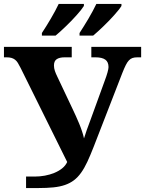

<svg xmlns="http://www.w3.org/2000/svg" viewBox="-20 -951 734 971"><path d="M693.8 -661.1H674.8Q660.2 -661.1 650.1 -657.7Q640.1 -654.3 631.8 -645.5Q623.5 -636.7 616 -621.6Q608.4 -606.4 599.1 -583L453.1 -207Q436.5 -164.6 421.6 -132.6Q406.7 -100.6 390.1 -77.4Q373.5 -54.2 353.8 -39.3Q334 -24.4 308.6 -15.6Q283.2 -6.8 250.2 -3.4Q217.3 0 173.8 0H111.8V-58.1H155.8Q181.2 -58.1 206.8 -62.7Q232.4 -67.4 254.9 -76.7Q277.3 -85.9 294.4 -99.6Q311.5 -113.3 319.8 -131.8L84 -607.9Q76.7 -622.6 70.3 -632.8Q64 -643.1 55.9 -649.2Q47.9 -655.3 37.8 -658.2Q27.8 -661.1 13.2 -661.1H0V-713.9H342.8V-661.1H307.1Q281.2 -661.1 267.1 -651.9Q252.9 -642.6 252.9 -620.1Q252.9 -606 257.6 -592.3Q262.2 -578.6 270 -563L346.2 -401.9Q354.5 -384.3 363.5 -364.7Q372.6 -345.2 380.6 -325.4Q388.7 -305.7 395 -286.6Q401.4 -267.6 404.8 -251Q411.1 -271.5 418.7 -293.2Q426.3 -314.9 437 -342.8L509.8 -543Q519 -567.4 523.9 -585.4Q528.8 -603.5 528.8 -611.8Q528.8 -637.7 512.5 -649.4Q496.1 -661.1 462.9 -661.1H441.9V-713.9H693.8ZM191.9 -771V-784.2Q202.6 -800.3 214.1 -818.8Q225.6 -837.4 237.1 -856.9Q248.5 -876.5 258.8 -895.5Q269 -914.6 276.9 -931.2H404.3V-920.9Q398.9 -912.1 389.4 -900.1Q379.9 -888.2 367.7 -874.5Q355.5 -860.8 341.6 -846.4Q327.6 -832 313.5 -818.4Q299.3 -804.7 285.9 -792.5Q272.5 -780.3 261.2 -771ZM382.3 -771V-784.2Q392.6 -800.3 404.3 -818.8Q416 -837.4 427.5 -856.9Q439 -876.5 449.2 -895.5Q459.5 -914.6 467.3 -931.2H594.2V-920.9Q588.9 -912.1 579.3 -900.1Q569.8 -888.2 557.6 -874.5Q545.4 -860.8 531.5 -846.4Q517.6 -832 503.4 -818.4Q489.3 -804.7 475.8 -792.5Q462.4 -780.3 451.2 -771Z"/></svg>

Font: Droid Serif
Style: Bold
Weight: 700
Designer: Monotype Design team
Foundry: Monotype Imaging Inc.
Version: Version 1.03